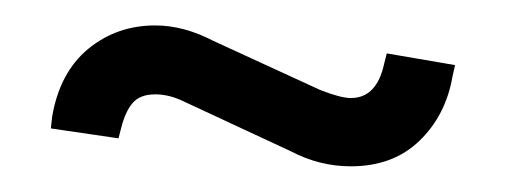

<svg xmlns="http://www.w3.org/2000/svg" viewBox="-20 -415 397 151"><path d="M147.9 -382.8 231.9 -344.2Q248 -337.9 255.9 -337.9Q276.4 -337.9 282.2 -365.2L284.2 -373L337.9 -363.8L335.9 -355Q330.6 -324.2 309.8 -304.2Q289.1 -284.2 255.9 -284.2Q231.4 -284.2 209 -295.9L125 -335Q113.3 -340.8 102.1 -340.8Q90.3 -340.8 84.5 -334.2Q78.6 -327.6 75.2 -314L73.2 -306.2L20 -314L21 -323.2Q26.9 -357.9 49.3 -376.5Q71.8 -395 102.1 -395Q124.5 -395 147.9 -382.8Z"/></svg>

Font: Rawengulk
Style: Demibold
Weight: 600
Version: Version 0.92